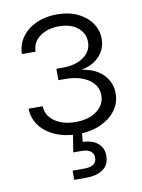

<svg xmlns="http://www.w3.org/2000/svg" viewBox="-84 -590 628 851"><g transform="rotate(-10 230.5 -164.0)"><path d="M231.9 7.3Q175.3 7.3 131.1 -12Q86.9 -31.2 61.8 -64.9Q36.6 -98.6 36.1 -141.6H99.6Q100.6 -99.1 137.5 -73.2Q174.3 -47.4 231.4 -47.4Q291 -47.4 327.4 -74.7Q363.8 -102.1 363.8 -144Q363.8 -189 323.7 -216.1Q283.7 -243.2 216.3 -243.2H188V-294.4H216.3Q274.4 -294.4 310.5 -319.8Q346.7 -345.2 346.7 -387.2Q346.7 -427.2 315.2 -452.6Q283.7 -478 231.4 -478Q179.7 -478 145.3 -452.9Q110.8 -427.7 110.4 -385.3H48.8Q49.8 -428.2 73.7 -461.4Q97.7 -494.6 138.9 -513.2Q180.2 -531.7 231.9 -531.7Q284.7 -531.7 324.2 -512.9Q363.8 -494.1 386.2 -462.2Q408.7 -430.2 408.7 -390.6Q408.7 -346.2 379.6 -314.2Q350.6 -282.2 300.8 -271.5V-270Q360.4 -261.2 394 -226.1Q427.7 -190.9 427.7 -141.6Q427.7 -99.1 402.6 -65.4Q377.4 -31.7 333.3 -12.2Q289.1 7.3 231.9 7.3ZM180.2 204.1V162.6H234.4Q261.2 162.6 274.9 152.6Q288.6 142.6 288.6 123Q288.6 104 274.9 93.8Q261.2 83.5 232.9 83.5H197.3L213.4 -18.6H251V0L246.6 44.9Q290 46.4 314.5 67.1Q338.9 87.9 338.9 123Q338.9 163.6 310.8 183.8Q282.7 204.1 234.4 204.1Z"/></g></svg>

Font: Inter 28pt Light
Style: Regular
Weight: 300
Designer: Rasmus Andersson
Foundry: rsms
Version: Version 4.001;git-66647c0bb